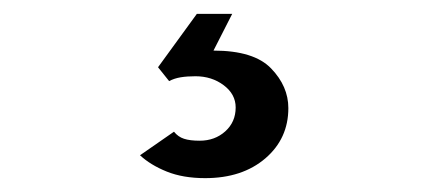

<svg xmlns="http://www.w3.org/2000/svg" viewBox="-20 -20 623 277"><path d="M276 237Q244 237 220.5 227.5Q197 218 182 204L231 170Q237 177.5 245.5 180.2Q254 183 268 183Q290 183 305 169.5Q320 156 320 135Q320 116 302.8 103Q285.5 90 262 90Q250 90 240.8 91.5Q231.5 93 224 97L208 77L264 0H315L288 53Q346.5 53 371.2 78.8Q396 104.5 396 136Q396 180 362.8 208.5Q329.5 237 276 237Z"/></svg>

Font: Undotted
Style: Regular
Weight: 400
Designer: Delve Withrington, Dave Bailey, Thomas Jockin
Foundry: Delve Fonts LLC
Version: Version 4.000